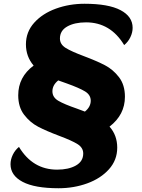

<svg xmlns="http://www.w3.org/2000/svg" viewBox="-20 -815 757 1022"><path d="M299 -610Q299 -579 329.5 -560Q360 -541 427 -516Q496 -490 539 -467.5Q582 -445 613.5 -404Q645 -363 645 -300Q645 -204 563 -141Q604 -95 604 -29Q604 37 560 86Q516 135 444.5 161Q373 187 292 187Q165 187 100.5 153Q36 119 36 59Q36 34 48 9Q60 -16 81 -33Q154 88 284 88Q345 88 384 66Q423 44 423 2Q423 -29 392.5 -48Q362 -67 295 -92Q226 -118 183 -140.5Q140 -163 108.5 -204Q77 -245 77 -308Q77 -405 159 -466Q118 -514 118 -579Q118 -645 162 -694Q206 -743 277.5 -769Q349 -795 430 -795Q557 -795 621.5 -761Q686 -727 686 -667Q686 -642 674 -617Q662 -592 641 -575Q568 -696 438 -696Q377 -696 338 -674Q299 -652 299 -610ZM335 -371Q305 -381 290 -387Q259 -362 259 -329Q259 -297 290.5 -278.5Q322 -260 389 -237L432 -221Q463 -246 463 -279Q463 -310 432.5 -328.5Q402 -347 335 -371Z"/></svg>

Font: Lemonada SemiBold
Style: Regular
Weight: 600
Designer: Mohamed Gaber (Arabic) Eduardo Tunni (Latin)
Foundry: Kief Type Foundry
Version: Version 3.006